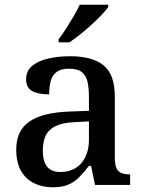

<svg xmlns="http://www.w3.org/2000/svg" viewBox="-20 -786 613 816"><path d="M204 10Q160 10 124.5 -7.5Q89 -25 69 -60.5Q49 -96 49 -151Q49 -231 105 -269.5Q161 -308 276 -312L358 -315V-373Q358 -409 352.5 -436Q347 -463 329 -478.5Q311 -494 274 -494Q239 -494 220.5 -480Q202 -466 195.5 -441.5Q189 -417 189 -385Q141 -385 116 -399.5Q91 -414 91 -449Q91 -485 116.5 -506Q142 -527 184.5 -537Q227 -547 278 -547Q373 -547 420.5 -508Q468 -469 468 -375V-117Q468 -89 474 -73.5Q480 -58 494 -51.5Q508 -45 530 -45H533V0H384L367 -81H358Q337 -54 317 -33.5Q297 -13 271 -1.5Q245 10 204 10ZM236 -55Q274 -55 301 -71.5Q328 -88 343 -119Q358 -150 358 -191V-270L299 -267Q247 -265 217 -250.5Q187 -236 174.5 -210Q162 -184 162 -146Q162 -116 170 -95.5Q178 -75 194.5 -65Q211 -55 236 -55ZM229 -619Q244 -638 260.5 -664Q277 -690 293 -717Q309 -744 319 -766H440V-756Q431 -743 412 -723Q393 -703 369 -681Q345 -659 320.5 -639.5Q296 -620 275 -606H229Z"/></svg>

Font: Noto Serif Armenian Medium
Style: Regular
Weight: 500
Version: Version 2.007